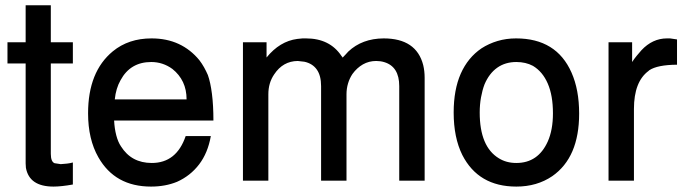

<svg xmlns="http://www.w3.org/2000/svg" viewBox="-20 -684 2594 727"><path d="M255.9 -523.9V-443.8H172.4V-101.6Q172.4 -69.8 188.5 -65.4L187.5 -65.9L210 -62.5Q220.7 -63 233.4 -64.5Q246.1 -65.9 255.9 -68.8V14.6Q233.9 18.6 215.6 20.5Q197.3 22.5 182.6 22.5Q90.8 22.5 78.1 -48.8L77.1 -65.4V-443.8H8.3V-523.9H77.1V-664.1H172.4V-523.9Z M412.1 -227.5Q413.6 -197.3 420.2 -171.9Q426.8 -146.5 438 -129.9Q477.5 -66.9 554.7 -66.9Q648.4 -66.9 683.1 -168.9H778.3Q767.1 -105 733.9 -61.5Q700.7 -18.1 650.4 4.4Q606 22.5 551.8 22.5Q415.5 22.5 352.5 -88.4Q313.5 -156.7 313.5 -254.9Q313.5 -412.6 407.2 -489.7Q466.8 -538.6 553.7 -538.6Q611.3 -538.6 656.5 -517.6Q701.7 -496.6 734.9 -456.1Q744.6 -443.4 752.7 -429Q760.7 -414.6 767.1 -399.9Q776.9 -372.6 782.5 -328.6Q788.1 -284.7 788.1 -227.5ZM686 -300.8Q686 -302.2 686.3 -304Q686.5 -305.7 686.5 -306.6V-307.6H692.9ZM686.5 -307.6Q686.5 -344.2 672.9 -373Q659.2 -401.9 632.8 -422.9Q596.7 -449.2 552.7 -449.2Q473.6 -449.2 436.5 -380.4Q418.9 -349.6 414.6 -307.6Z M899.9 -523.9H989.3V-466.3Q1039.1 -527.8 1105.5 -536.6L1125.5 -538.6H1138.7Q1228.5 -538.6 1272.9 -472.2Q1274.4 -470.2 1274.9 -469.7Q1275.4 -469.2 1275.6 -469Q1275.9 -468.8 1276.1 -468.3Q1276.4 -467.8 1277.3 -465.8Q1283.2 -472.2 1288.3 -477.3Q1293.5 -482.4 1298.8 -488.8Q1351.1 -538.1 1432.6 -538.6Q1556.6 -538.6 1582.5 -437.5Q1587.9 -415 1587.9 -389.6V0H1491.7V-357.9Q1491.7 -431.6 1435.1 -448.7Q1420.9 -453.1 1404.3 -453.1Q1377 -453.1 1354.2 -440.2Q1331.5 -427.2 1314.5 -403.8Q1303.7 -387.7 1297.9 -368.2Q1292 -348.6 1292 -327.1V0H1195.8V-357.9Q1195.8 -397.5 1179.7 -420.4Q1163.6 -443.4 1132.8 -450.2L1107.4 -453.1Q1051.3 -452.6 1018.1 -402.3Q996.1 -370.1 996.1 -327.1V0H899.9Z M1934.1 -538.6Q2086.9 -538.6 2144 -409.2Q2172.9 -344.2 2172.9 -253.9Q2172.9 -87.9 2071.3 -17.1Q2013.2 22.5 1935.1 22.5Q1791.5 22.5 1730.5 -97.2Q1697.8 -163.1 1697.8 -257.8Q1697.8 -344.2 1724.6 -405Q1751.5 -465.8 1803.2 -501Q1831.1 -519 1864 -528.8Q1897 -538.6 1934.1 -538.6ZM1935.1 -449.2Q1893.1 -449.2 1862.5 -427.5Q1832 -405.8 1814.5 -364.3Q1806.2 -342.3 1801.3 -315.2Q1796.4 -288.1 1796.4 -257.8Q1796.4 -128.4 1869.1 -84.5Q1897.5 -66.9 1935.1 -66.9Q2017.6 -66.9 2054.2 -148.4Q2073.7 -192.4 2073.7 -254.9Q2073.7 -322.3 2054.2 -367.4Q2034.7 -412.6 1998 -434.6Q1970.7 -449.2 1935.1 -449.2Z M2284.2 -523.9H2373.5V-449.2Q2381.8 -461.9 2391.1 -473.1Q2400.4 -484.4 2408.7 -493.7Q2450.7 -538.6 2505.4 -538.6H2517.1L2543.5 -534.7V-439Q2469.2 -438.5 2438.5 -418L2435.5 -416L2437.5 -417L2436.5 -416Q2380.4 -375.5 2380.4 -271.5V0H2284.2Z"/></svg>

Font: SolaimanLipi
Style: Bold
Weight: 700
Designer: Solaiman Karim
Foundry: Al Mamun Sumon
Version: Version 2.000